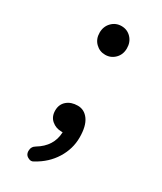

<svg xmlns="http://www.w3.org/2000/svg" viewBox="-184 -599 717 852"><g transform="rotate(30 175.0 -172.5)"><path d="M225.5 -405.5Q205 -385 176 -385Q147 -385 126.5 -405.5Q106 -426 106 -458Q106 -490 126.5 -511Q147 -532 176.5 -532Q206 -532 226 -511Q246 -490 246 -458Q246 -426 225.5 -405.5ZM141 182Q134 187 127 187Q120 187 115 184Q95 176 95 154Q95 132 114 121Q182 80 185 8Q186 7 184 7H179Q150 7 129 -11Q108 -29 108 -60.5Q108 -92 129.5 -110.5Q151 -129 185 -129Q219 -129 240.5 -99Q262 -69 262 -10.5Q262 48 230 99.5Q198 151 141 182Z"/></g></svg>

Font: LXGW ZhenKai
Style: Regular
Weight: 400
Designer: LXGW / Fontworks Inc.
Foundry: LXGW / Fontworks Inc.
Version: Version 0.800;June 8, 2025